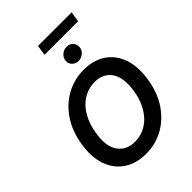

<svg xmlns="http://www.w3.org/2000/svg" viewBox="-304 -1232 1383 1383"><g transform="rotate(-45 387.5 -540.5)"><path d="M69.6 -371.1Q88.8 -486.9 145.2 -568.9Q172.6 -608.3 206.5 -639.6Q240.4 -670.8 280.2 -692.5Q320 -714.1 364.7 -725.7Q409.4 -737.2 457.7 -737.2Q504.3 -737.2 545.8 -726.4Q587.4 -715.6 621.8 -693.7Q656.2 -671.9 682.4 -638.5Q708.5 -605.1 724.4 -560.4Q754.6 -474.8 735.1 -355.1Q715.9 -239.7 659.8 -158Q631.7 -117.2 597.1 -85.8Q562.5 -54.3 522.9 -33Q483.3 -11.7 439.5 -0.9Q395.6 9.9 348.7 9.9Q302.2 9.9 260.5 -0.9Q218.8 -11.7 184.3 -33.6Q149.9 -55.4 123.4 -88.6Q96.9 -121.8 81 -166.5Q50.1 -252.5 69.6 -371.1ZM223.4 -170.8Q267.8 -108.3 353 -108.3Q398.8 -108.3 440.2 -125.7Q481.5 -143.1 514.7 -176.5Q547.9 -209.9 571.6 -258.9Q595.2 -307.9 605.5 -371.1Q625 -492.9 582 -555.8Q538.4 -619 452.4 -619Q406.2 -619 364.9 -601.6Q323.5 -584.2 290.1 -550.4Q256.7 -516.7 233.3 -467.7Q209.9 -418.7 199.6 -355.1Q178.6 -233 223.4 -170.8ZM347.3 -1090.9H689.6L676.8 -1012.4H334.9ZM412.3 -874.3Q413.4 -888.8 420.1 -901.1Q426.8 -913.4 437.1 -922.2Q447.4 -931.1 460.6 -936.3Q473.7 -941.4 487.9 -941.4Q516.7 -941.4 536.2 -921.9Q554.7 -903.4 552.9 -874.3Q552.6 -860.1 545.8 -847.7Q539.1 -835.2 528.6 -826.3Q518.1 -817.5 504.8 -812.3Q491.5 -807.2 477.6 -807.2Q449.2 -807.2 429.3 -827.1Q409.4 -846.9 412.3 -874.3Z"/></g></svg>

Font: Inter P Semi Bold
Style: Italic
Weight: 600
Italic angle: 9.39999°
Designer: Rasmus Andersson
Foundry: rsms
Version: Version 3.018;git-588b23468